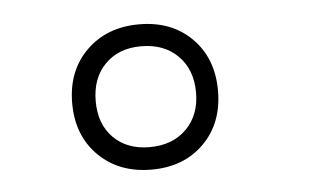

<svg xmlns="http://www.w3.org/2000/svg" viewBox="-33 -747 596 366"><g transform="rotate(-5 265.0 -564.0)"><path d="M143 -463.5Q104 -502 104 -564Q104 -626 143 -664.5Q182 -703 244 -703Q306 -703 344.5 -664.5Q383 -626 383 -564Q383 -502 344.5 -463.5Q306 -425 244 -425Q182 -425 143 -463.5ZM244 -468Q288 -468 314.5 -494.5Q341 -521 341 -564Q341 -608 314.5 -634.5Q288 -661 244 -661Q201 -661 175 -634.5Q149 -608 149 -564Q149 -520 175 -494Q201 -468 244 -468Z"/></g></svg>

Font: TitilliumText22L Lt
Style: Thin
Weight: 300
Designer: Campivisivi
Foundry: Campivisivi
Version: 1.000